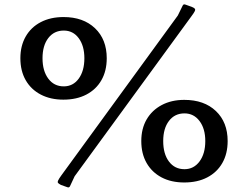

<svg xmlns="http://www.w3.org/2000/svg" viewBox="-20 -815 1120 867"><path d="M266 -365Q208 -365 164 -388Q120 -411 96 -453Q72 -495 72 -552Q72 -608 96 -650Q120 -692 164 -715Q208 -738 267 -738Q356 -738 409 -687.5Q462 -637 462 -552Q462 -495 438 -453Q414 -411 370 -388Q326 -365 266 -365ZM268 -425Q310 -425 335.5 -460Q361 -495 361 -552Q361 -608 335.5 -642.5Q310 -677 268 -677Q224 -677 198 -643Q172 -609 172 -552Q172 -495 198 -460Q224 -425 268 -425ZM812 9Q753 9 709.5 -14Q666 -37 642 -79Q618 -121 618 -178Q618 -234 642 -275.5Q666 -317 710 -340.5Q754 -364 812 -364Q902 -364 955 -313.5Q1008 -263 1008 -178Q1008 -121 984 -79Q960 -37 916 -14Q872 9 812 9ZM813 -51Q855 -51 881 -86Q907 -121 907 -178Q907 -234 881 -268.5Q855 -303 813 -303Q769 -303 743 -269Q717 -235 717 -178Q717 -120 743 -85.5Q769 -51 813 -51ZM805 -790Q809 -798 818 -794L846 -784Q856 -780 859.5 -776Q863 -772 859.5 -764.5Q856 -757 844 -741L317 -19L296 26Q292 34 283 30L255 20Q246 15 242.5 11.5Q239 8 242.5 0Q246 -8 257 -23L783 -745Z"/></svg>

Font: Hahmlet Medium
Style: Regular
Weight: 500
Version: Version 1.002